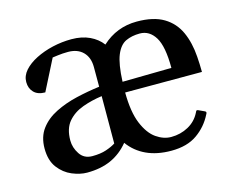

<svg xmlns="http://www.w3.org/2000/svg" viewBox="-78 -606 893 731"><g transform="rotate(-15 368.5 -240.5)"><path d="M182.6 11.7Q155.3 11.7 124 -1.2Q92.8 -14.2 71 -43Q49.3 -71.8 49.3 -118.7Q49.3 -164.6 72.5 -195.6Q95.7 -226.6 134.3 -245.8Q172.9 -265.1 219 -275.9Q265.1 -286.6 311 -292.5V-370.1Q311 -407.7 289.6 -429.4Q268.1 -451.2 230.5 -451.2Q209.5 -451.2 189.2 -448.5Q168.9 -445.8 168.9 -445.8L107.4 -324.7Q78.1 -324.7 62.7 -340.6Q47.4 -356.4 47.4 -381.3Q47.4 -405.8 65.4 -426.3Q83.5 -446.8 113.8 -462.2Q144 -477.5 180.9 -486.1Q217.8 -494.6 255.4 -494.6Q296.4 -494.6 326.9 -480.2Q357.4 -465.8 375.5 -441.4Q433.6 -495.1 513.2 -495.1Q579.1 -495.1 618.9 -471.2Q658.7 -447.3 678 -404.8Q697.3 -362.3 701.2 -306.2Q702.1 -291.5 702.9 -276.4Q703.6 -261.2 703.6 -245.6H400.9Q401.4 -168.5 420.4 -122.6Q439.5 -76.7 468.3 -56.6Q497.1 -36.6 526.9 -36.6Q564 -36.6 594.7 -53.5Q625.5 -70.3 641.1 -101.6Q642.6 -104.5 644 -107.4Q645.5 -110.4 650.4 -109.4L674.8 -98.1Q680.2 -96.2 680.2 -92.3Q680.2 -90.3 679.2 -88.1Q678.2 -85.9 677.2 -84.5Q655.8 -41.5 616.2 -13.7Q576.7 14.2 514.2 14.2Q458 14.2 416.3 -5.1Q374.5 -24.4 347.7 -61.5Q317.9 -24.9 277.3 -6.6Q236.8 11.7 182.6 11.7ZM401.9 -287.6 595.2 -290.5Q595.2 -375.5 572.8 -411.9Q550.3 -448.2 512.7 -448.2Q481 -448.2 457 -437Q433.1 -425.8 418.9 -391.4Q404.8 -356.9 401.9 -287.6ZM217.8 -43.9Q250 -43.9 272.7 -51.5Q295.4 -59.1 310.5 -68.8L311 -255.4Q271 -250 234.4 -236.8Q197.8 -223.6 174.8 -196.8Q151.9 -169.9 151.9 -123Q151.9 -94.7 168.7 -69.3Q185.5 -43.9 217.8 -43.9Z"/></g></svg>

Font: Gelasio
Style: Regular
Weight: 400
Designer: Eben Sorkin
Foundry: Eben Sorkin
Version: Version 1.008